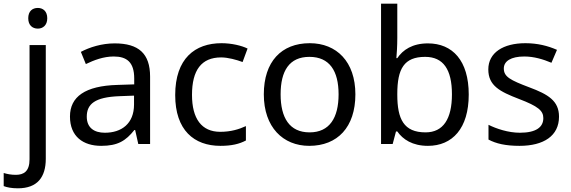

<svg xmlns="http://www.w3.org/2000/svg" viewBox="-75 -780 3093 1040"><path d="M78 -681C78 -643 101 -625 130 -625C157 -625 181 -643 181 -681C181 -720 157 -737 130 -737C101 -737 78 -720 78 -681ZM22 240C127 240 173 180 173 80V-536H85V83C85 148 54 167 11 167C-15 167 -35 163 -55 157V228C-37 235 -12 240 22 240Z M546 -545C476 -545 410 -524 363 -499L390 -433C434 -454 485 -474 541 -474C611 -474 652 -444 652 -355V-323L561 -320C386 -315 304 -256 304 -149C304 -40 376 10 473 10C563 10 606 -17 653 -76H657L674 0H738V-365C738 -490 676 -545 546 -545ZM572 -259 651 -262V-214C651 -110 583 -61 493 -61C435 -61 395 -88 395 -148C395 -216 438 -254 572 -259Z M1119 10C1180 10 1221 0 1257 -19V-97C1220 -80 1176 -66 1118 -66C1017 -66 965 -137 965 -266C965 -400 1016 -469 1123 -469C1160 -469 1207 -456 1239 -444L1266 -517C1234 -533 1179 -546 1125 -546C981 -546 874 -463 874 -265C874 -75 976 10 1119 10Z M1850 -269C1850 -446 1748 -546 1603 -546C1449 -546 1354 -446 1354 -269C1354 -91 1458 10 1600 10C1753 10 1850 -91 1850 -269ZM1445 -269C1445 -396 1492 -472 1601 -472C1710 -472 1759 -396 1759 -269C1759 -142 1710 -63 1602 -63C1493 -63 1445 -142 1445 -269Z M2077 -575V-760H1989V0H2052L2070 -68H2077C2107 -25 2159 10 2243 10C2375 10 2464 -84 2464 -268C2464 -452 2376 -545 2243 -545C2159 -545 2107 -510 2077 -465H2072C2074 -487 2077 -530 2077 -575ZM2228 -472C2326 -472 2373 -404 2373 -269C2373 -136 2326 -63 2230 -63C2112 -63 2077 -135 2077 -267V-271C2077 -408 2114 -472 2228 -472Z M2953 -148C2953 -234 2894 -269 2792 -307C2689 -346 2654 -364 2654 -409C2654 -449 2693 -474 2765 -474C2817 -474 2867 -459 2912 -440L2942 -510C2892 -532 2836 -546 2771 -546C2651 -546 2570 -495 2570 -404C2570 -316 2632 -284 2736 -244C2841 -204 2868 -180 2868 -140C2868 -92 2830 -61 2741 -61C2678 -61 2613 -83 2571 -104V-24C2612 -2 2664 10 2739 10C2870 10 2953 -44 2953 -148Z"/></svg>

Font: Noto Sans Newa
Style: Regular
Weight: 400
Designer: Monotype Design Team
Foundry: Monotype Imaging Inc.
Version: Version 2.007